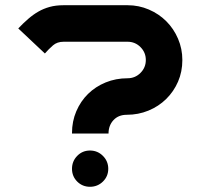

<svg xmlns="http://www.w3.org/2000/svg" viewBox="-20 -720 769 736"><path d="M256 -208V-210Q256 -255 272.5 -293.5Q289 -332 317.5 -360Q346 -388 385 -404Q424 -420 469 -420Q498 -420 518.5 -440.5Q539 -461 539 -490Q539 -519 518.5 -539.5Q498 -560 469 -560H224Q199 -560 183 -546Q167 -532 152 -515L50 -611Q69 -631 88 -647.5Q107 -664 127 -675.5Q147 -687 170.5 -693.5Q194 -700 224 -700H469Q512 -700 550.5 -683.5Q589 -667 617.5 -638.5Q646 -610 662.5 -571.5Q679 -533 679 -490Q679 -445 662.5 -407Q646 -369 617 -340.5Q588 -312 549 -296Q510 -280 466 -280Q434 -280 415 -259.5Q396 -239 396 -208ZM256 -73Q256 -102 276 -122.5Q296 -143 325 -143Q354 -143 374.5 -122.5Q395 -102 395 -73Q395 -44 374.5 -24Q354 -4 325 -4Q296 -4 276 -24Q256 -44 256 -73Z"/></svg>

Font: CAT North
Style: Regular
Weight: 400
Designer: Peter Wiegel
Foundry: Peter Wiegel
Version: Version 1.000